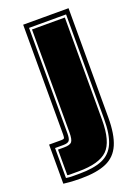

<svg xmlns="http://www.w3.org/2000/svg" viewBox="-119 -641 487 692"><g transform="rotate(-20 124.0 -295.0)"><path d="M69 1Q62 1 44 0.5Q26 0 2 -3V-153H49Q57 -153 59.5 -155.5Q62 -158 62 -169V-591H236V-172Q236 -107 219.5 -69Q203 -31 166.5 -15Q130 1 69 1ZM46 -17H69Q124 -17 157 -31Q190 -45 205 -79Q220 -113 220 -172V-573H78V-169Q78 -148 72.5 -141Q67 -134 49 -134H18V-19Q24 -18 31 -17.5Q38 -17 46 -17ZM47 -26Q40 -26 34.5 -26Q29 -26 26 -27V-125H49Q72 -125 79 -133.5Q86 -142 86 -169V-564H212V-172Q212 -88 180 -57Q148 -26 69 -26Z"/></g></svg>

Font: Alumni Sans Collegiate One
Style: Regular
Weight: 400
Designer: Robert E. Leuschke
Foundry: Robert E. Leuschke
Version: Version 1.100